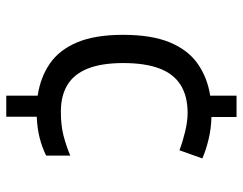

<svg xmlns="http://www.w3.org/2000/svg" viewBox="-101 -663 774 612"><g transform="rotate(90 286.0 -357.0)"><path d="M353 -644Q391 -643 425.5 -634.5Q460 -626 485 -615L459 -542Q433 -552 400 -560Q367 -568 340 -568Q286 -568 250.5 -545.5Q215 -523 198 -477.5Q181 -432 181 -363Q181 -294 198.5 -250Q216 -206 250.5 -185Q285 -164 336 -164Q380 -164 412.5 -172.5Q445 -181 476 -194V-117Q449 -104 420 -96.5Q391 -89 352 -87V10H285V-90Q226 -99 182.5 -129Q139 -159 115 -216Q91 -273 91 -362Q91 -453 115 -511Q139 -569 183 -600Q227 -631 285 -640V-724H353Z"/></g></svg>

Font: Noto Sans Sinhala
Style: Regular
Weight: 400
Designer: Jelle Bosma - Monotype Design Team
Foundry: Monotype Imaging Inc.
Version: Version 2.006